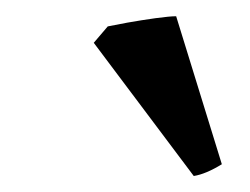

<svg xmlns="http://www.w3.org/2000/svg" viewBox="-20 -678 312 240"><path d="M257.3 -472.7Q237.3 -460.4 222.2 -458L97.2 -624.5L114.7 -645Q121.6 -646.5 139.2 -649.7Q156.7 -652.8 174.6 -655.3Q192.4 -657.7 200.2 -657.7Z"/></svg>

Font: Dai Banna SIL Medium
Style: Italic
Weight: 500
Italic angle: -11°
Designer: Victor Gaultney
Foundry: SIL International
Version: Version 4.000